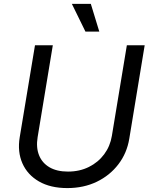

<svg xmlns="http://www.w3.org/2000/svg" viewBox="-20 -962 779 994"><path d="M328.6 11.7Q241.2 11.7 181.6 -22.7Q122.1 -57.1 95.9 -116.7Q69.8 -176.3 82 -251L161.1 -727.5H253.4L174.8 -252Q166 -198.7 182.1 -158.4Q198.2 -118.2 236.3 -95.9Q274.4 -73.7 332 -73.7Q392.1 -73.7 440.2 -97.7Q488.3 -121.6 519.3 -163.3Q550.3 -205.1 559.1 -258.3L636.7 -727.5H729L649.4 -244.6Q637.2 -169.4 593 -111.6Q548.8 -53.7 481 -21Q413.1 11.7 328.6 11.7ZM422.4 -798.3 352.1 -941.9H450.2L494.1 -798.3Z"/></svg>

Font: Inter 16pt
Style: Italic
Weight: 400
Italic angle: -9.3988°
Version: Version 4.001;git-66647c0bb